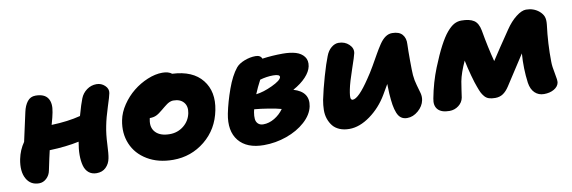

<svg xmlns="http://www.w3.org/2000/svg" viewBox="-45 -854 3557 1194"><g transform="rotate(-10 1733.5 -257.0)"><path d="M127.9 11.2Q73.7 11.2 48.1 -35.2Q22.5 -81.5 37.1 -157.2Q48.8 -214.4 80.1 -258.8Q111.3 -398.4 120.1 -440.9Q128.4 -480 147.7 -504.9Q167 -529.8 199.2 -529.8Q254.9 -529.8 276.4 -498Q297.9 -466.3 286.1 -409.2Q281.2 -381.8 267.1 -333Q371.1 -336.4 450.2 -356.9Q471.2 -432.1 483.9 -462.9Q496.1 -494.1 523.7 -514.2Q551.3 -534.2 585 -534.2Q615.7 -534.2 637.7 -513.2Q659.7 -492.2 654.8 -465.8Q651.4 -446.3 630.6 -382.6Q609.9 -318.8 600.1 -268.1Q589.8 -217.8 587.2 -155Q584.5 -92.3 579.1 -66.9Q572.8 -33.2 550 -11Q527.3 11.2 491.2 11.2Q461.4 11.2 441.7 -5.1Q421.9 -21.5 413.8 -50.8Q405.8 -80.1 405.8 -117.9Q405.8 -155.8 414.1 -201.2Q332.5 -183.6 228 -180.2Q226.6 -173.3 217 -131.6Q207.5 -89.8 201.2 -57.1Q195.8 -27.8 175 -8.3Q154.3 11.2 127.9 11.2Z M974.6 12.2Q880.4 12.2 812.3 -28.6Q744.1 -69.3 715.8 -137.5Q687.5 -205.6 703.6 -286.1Q712.9 -334 743.9 -379.9Q774.9 -425.8 816.2 -459Q857.4 -492.2 906.7 -512.7Q956.1 -533.2 1000.5 -533.2Q1039.6 -533.2 1060.5 -516.1Q1189.5 -510.3 1249 -435.3Q1308.6 -360.4 1285.6 -246.1Q1262.7 -129.4 1175.5 -58.6Q1088.4 12.2 974.6 12.2ZM873.5 -258.8Q863.8 -209 892.8 -179Q921.9 -148.9 981.4 -148.9Q1031.2 -148.9 1069.1 -179.2Q1106.9 -209.5 1116.7 -257.8Q1125 -299.8 1103.3 -325.4Q1081.5 -351.1 1038.6 -351.1Q1034.2 -351.1 1030 -350.6Q1025.9 -350.1 1021.5 -348.4Q1017.1 -346.7 1013.9 -345.7Q1010.7 -344.7 1005.6 -341.6Q1000.5 -338.4 997.8 -336.7Q995.1 -335 989.3 -330.3Q983.4 -325.7 980.7 -323.7Q978 -321.8 970.7 -315.7Q963.4 -309.6 960.4 -307.1Q934.6 -285.2 917.2 -277.1Q899.9 -269 876.5 -269H875.5Q873.5 -263.2 873.5 -258.8Z M1546.4 20Q1438.5 20 1387.9 -42.2Q1337.4 -104.5 1358.4 -211.9Q1373 -283.7 1401.1 -362.1Q1429.2 -440.4 1465.3 -484.9Q1482.9 -506.3 1518.8 -520.3Q1554.7 -534.2 1589.4 -534.2Q1621.1 -534.2 1629.4 -511.2Q1692.4 -520 1759.3 -520Q1806.6 -520 1840.8 -509.8Q1875 -499.5 1893.3 -475.1Q1911.6 -450.7 1904.3 -414.1Q1897.5 -381.3 1866.9 -348.4Q1836.4 -315.4 1785.2 -287.1Q1884.8 -257.8 1867.2 -168Q1856.4 -116.2 1808.1 -72.8Q1759.8 -29.3 1689.9 -4.6Q1620.1 20 1546.4 20ZM1676.3 -397Q1635.7 -397 1593.3 -384.8Q1569.8 -340.8 1553.2 -299.8Q1599.6 -305.2 1656.2 -331.8Q1712.9 -358.4 1717.3 -378.9Q1720.2 -397 1676.3 -397ZM1520 -190.9Q1516.1 -168.5 1517.8 -149.9Q1519.5 -131.3 1531.7 -119.6Q1543.9 -107.9 1564.9 -107.9Q1600.6 -107.9 1635.3 -128.4Q1669.9 -148.9 1693.4 -182.1Q1664.6 -190.4 1613.8 -198.7Q1563 -207 1524.4 -210Q1523.9 -207.5 1522.2 -201.2Q1520.5 -194.8 1520 -190.9Z M2086.9 13.2Q2052.2 13.2 2025.6 2Q1999 -9.3 1983.4 -28.6Q1967.8 -47.9 1958.7 -74Q1949.7 -100.1 1950.2 -130.4Q1950.7 -160.6 1956.5 -192.9Q1969.7 -257.3 1992.4 -336.2Q2015.1 -415 2031.7 -456.1Q2043.9 -489.3 2066.2 -507.6Q2088.4 -525.9 2111.8 -525.9Q2151.4 -525.9 2177.5 -501.2Q2203.6 -476.6 2197.8 -445.8Q2194.3 -427.7 2167.5 -350.3Q2140.6 -272.9 2131.8 -229Q2122.6 -182.6 2127 -170.9Q2130.4 -162.6 2138.7 -162.1Q2175.3 -162.1 2250.5 -274.9Q2272 -305.7 2295.7 -346.7Q2319.3 -387.7 2335.4 -416.5Q2351.6 -445.3 2369.9 -472.7Q2388.2 -500 2408.2 -513.9Q2428.2 -527.8 2450.7 -527.8Q2495.1 -527.8 2515.1 -504.4Q2535.2 -481 2532.7 -442.9Q2531.2 -405.3 2531.5 -339.6Q2531.7 -273.9 2533.7 -248Q2536.6 -213.9 2546.1 -182.1Q2555.7 -150.4 2561.3 -128.2Q2566.9 -106 2562.5 -84Q2555.2 -47.4 2522.7 -19.3Q2490.2 8.8 2452.6 8.8Q2430.2 8.8 2414.8 -2.2Q2399.4 -13.2 2390.1 -36.4Q2380.9 -59.6 2376.2 -88.4Q2371.6 -117.2 2368.7 -160.2Q2366.7 -200.2 2366.7 -221.2Q2359.9 -210.4 2330.6 -159.2Q2286.6 -84.5 2219.2 -35.6Q2151.9 13.2 2086.9 13.2Z M2719.2 11.2Q2668.5 11.2 2646.2 -13.7Q2624 -38.6 2633.3 -83Q2651.9 -181.6 2687 -269Q2717.8 -345.7 2744.9 -397.2Q2772 -448.7 2796.4 -477.5Q2820.8 -506.3 2842.5 -518.1Q2864.3 -529.8 2888.2 -529.8Q2939.9 -529.8 2967.3 -512Q2994.6 -494.1 3003.4 -446.8Q3022.5 -336.4 3046.4 -246.1Q3091.3 -315.4 3166 -424.8Q3197.3 -471.2 3233.2 -499Q3269 -526.9 3296.4 -526.9Q3343.3 -526.9 3377.4 -499Q3397.5 -481.9 3404.5 -463.1Q3411.6 -444.3 3408.2 -413.1Q3393.1 -294.4 3395 -180.2Q3395 -150.9 3404.5 -105.2Q3414.1 -59.6 3411.1 -44.9Q3405.8 -20.5 3379.6 -5.4Q3353.5 9.8 3316.4 9.8Q3282.2 9.8 3258.8 -12.5Q3235.4 -34.7 3229 -77.1Q3216.8 -168 3224.1 -263.2Q3114.3 -93.3 3102.1 -75.2Q3084 -47.4 3063 -33.2Q3042 -19 3013.2 -19Q2989.7 -19 2973.6 -24.4Q2957.5 -29.8 2946.3 -43Q2935.1 -56.2 2928.5 -69.8Q2921.9 -83.5 2913.1 -107.9Q2903.8 -131.3 2889.6 -182.9Q2875.5 -234.4 2866.2 -280.8Q2833.5 -210.4 2823.2 -157.2Q2818.8 -133.8 2814.2 -99.6Q2809.6 -65.4 2808.1 -57.1Q2802.2 -27.3 2776.9 -8.1Q2751.5 11.2 2719.2 11.2Z"/></g></svg>

Font: Shantell Sans Normal
Style: Italic
Weight: 800
Italic angle: -11.31°
Designer: Stephen Nixon, Anya Danilova, Shantell Martin
Foundry: Arrow Type
Version: Version 1.006;[559af2be0]